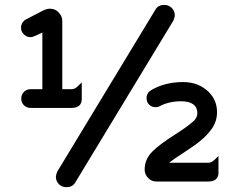

<svg xmlns="http://www.w3.org/2000/svg" viewBox="-20 -737 949 790"><path d="M590.3 -3.9Q575.2 -18.6 575.2 -39.1Q575.2 -82 607.4 -113.8Q635.7 -142.6 701.2 -184.1Q748.5 -213.9 772.5 -235.4Q775.9 -238.3 777.8 -239.7Q792 -253.9 792 -271.5Q792 -291.5 780.3 -303.2L775.9 -307.1Q758.8 -320.3 725.6 -320.3Q674.3 -320.3 636.7 -299.8Q628.9 -295.9 620.1 -295.9Q604.5 -295.9 593.3 -306.6Q583 -317.4 583 -333Q583 -354.5 602.1 -366.2Q658.7 -399.4 733.4 -399.4Q797.9 -399.4 839.4 -357.9Q873 -324.2 873 -275.4Q873 -238.3 852.1 -208Q832.5 -180.7 807.1 -159.7Q782.7 -139.2 740.2 -111.8Q689.9 -79.1 675.8 -67.4H837.9Q851.1 -67.4 863.8 -80.6L878.9 -95.2V-26.4Q878.9 -1 857.4 6.8Q849.1 9.8 837.9 9.8H623Q603.5 9.8 590.3 -3.9ZM105.5 -370.1H154.3V-603L123.5 -588.9Q113.3 -584 105.5 -584Q89.8 -584 77.6 -596.2Q66.4 -607.4 66.4 -623Q66.4 -638.7 78.1 -650.9Q83.5 -656.2 90.8 -659.2L161.6 -695.8Q174.8 -701.2 183.1 -701.2Q191.4 -701.2 198.2 -699.7Q211.9 -696.3 221.7 -685.5Q236.3 -670.4 236.3 -649.4V-370.1H275.4Q288.6 -370.1 301.3 -383.3L316.4 -397.9V-329.1Q316.4 -313 307.1 -303.7Q296.4 -293 275.4 -293H105.5Q89.4 -293 78.4 -304Q67.4 -314.9 67.4 -331.3Q67.4 -347.7 78.6 -358.9Q89.8 -370.1 105.5 -370.1ZM210 -9.8Q210 -17.6 215.8 -31.2L620.6 -699.2Q631.8 -716.8 656.2 -716.8Q674.3 -716.8 686.8 -704.3Q699.2 -691.9 699.2 -673.8Q699.2 -666 693.4 -652.3L288.6 15.6Q277.3 33.2 252.9 33.2Q234.9 33.2 222.4 20.8Q210 8.3 210 -9.8Z"/></svg>

Font: YuPearl-SemiBold
Style: SemiBold
Weight: 600
Designer: Max Yao
Foundry: Max-Everyday
Version: Version 1.011; ttfautohint (v1.8.3)